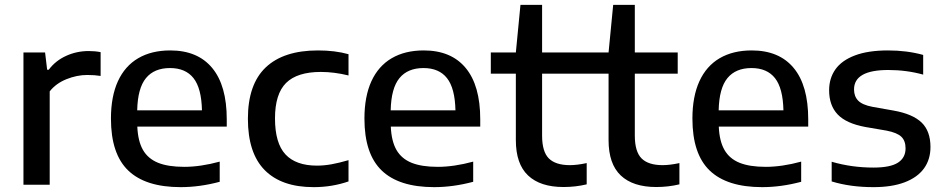

<svg xmlns="http://www.w3.org/2000/svg" viewBox="-20 -760 3884 790"><path d="M76.5 -544H165.5L174 -473H180.5Q208 -510 251.8 -530Q295.5 -550 345 -550Q371 -550 394 -545.5V-447.5Q370.5 -451.5 339 -451.5Q296.5 -451.5 253.5 -434.2Q210.5 -417 184.5 -384V0H76.5Z M913 -239H545Q547.5 -179.5 568.2 -143.2Q589 -107 630.5 -90.2Q672 -73.5 738 -73.5Q805 -73.5 884 -95V-12Q801.5 10 723.5 10Q579 10 507.8 -58.2Q436.5 -126.5 436.5 -272Q436.5 -363 465.2 -425.8Q494 -488.5 548.8 -520.5Q603.5 -552.5 680.5 -552.5Q793.5 -552.5 853.2 -480.2Q913 -408 913 -269ZM544.5 -306H811Q809 -397 776.2 -438.5Q743.5 -480 679.5 -480Q614.5 -480 580.5 -438.5Q546.5 -397 544.5 -306Z M1000 -271.5Q1000 -413 1073.5 -482.8Q1147 -552.5 1288.5 -552.5Q1358.5 -552.5 1414 -537V-449.5Q1355 -464 1300 -464Q1203 -464 1157.2 -418.8Q1111.5 -373.5 1111.5 -273Q1111.5 -171 1154.5 -124.8Q1197.5 -78.5 1284.5 -78.5Q1313 -78.5 1343.8 -84Q1374.5 -89.5 1414 -101V-13.5Q1346 10 1270.5 10Q1138.5 10 1069.2 -60Q1000 -130 1000 -271.5Z M1956 -239H1588Q1590.5 -179.5 1611.2 -143.2Q1632 -107 1673.5 -90.2Q1715 -73.5 1781 -73.5Q1848 -73.5 1927 -95V-12Q1844.5 10 1766.5 10Q1622 10 1550.8 -58.2Q1479.5 -126.5 1479.5 -272Q1479.5 -363 1508.2 -425.8Q1537 -488.5 1591.8 -520.5Q1646.5 -552.5 1723.5 -552.5Q1836.5 -552.5 1896.2 -480.2Q1956 -408 1956 -269ZM1587.5 -306H1854Q1852 -397 1819.2 -438.5Q1786.5 -480 1722.5 -480Q1657.5 -480 1623.5 -438.5Q1589.5 -397 1587.5 -306Z M2394 -89V-1.5Q2348.5 9.5 2298.5 9.5Q2203 9.5 2152.8 -38Q2102.5 -85.5 2102.5 -183.5V-457H1999.5V-544H2102.5L2121.5 -740H2210.5V-544H2387V-457H2210.5V-202Q2210.5 -136 2238.2 -108.2Q2266 -80.5 2325 -80.5Q2354.5 -80.5 2394 -89Z M2775.5 -89V-1.5Q2730 9.5 2680 9.5Q2584.5 9.5 2534.2 -38Q2484 -85.5 2484 -183.5V-457H2381V-544H2484L2503 -740H2592V-544H2768.5V-457H2592V-202Q2592 -136 2619.8 -108.2Q2647.5 -80.5 2706.5 -80.5Q2736 -80.5 2775.5 -89Z M3305.5 -239H2937.5Q2940 -179.5 2960.8 -143.2Q2981.5 -107 3023 -90.2Q3064.5 -73.5 3130.5 -73.5Q3197.5 -73.5 3276.5 -95V-12Q3194 10 3116 10Q2971.5 10 2900.2 -58.2Q2829 -126.5 2829 -272Q2829 -363 2857.8 -425.8Q2886.5 -488.5 2941.2 -520.5Q2996 -552.5 3073 -552.5Q3186 -552.5 3245.8 -480.2Q3305.5 -408 3305.5 -269ZM2937 -306H3203.5Q3201.5 -397 3168.8 -438.5Q3136 -480 3072 -480Q3007 -480 2973 -438.5Q2939 -397 2937 -306Z M3402 -13.5V-94.5Q3484 -70.5 3574 -70.5Q3643.5 -70.5 3674.8 -90.8Q3706 -111 3706 -149.5Q3706 -180.5 3688.8 -197.2Q3671.5 -214 3628 -222.5L3540.5 -237.5Q3462 -252 3426.8 -289Q3391.5 -326 3391.5 -388.5Q3391.5 -438 3417.5 -474.8Q3443.5 -511.5 3497.8 -532Q3552 -552.5 3633.5 -552.5Q3712 -552.5 3778.5 -534V-453Q3710 -472 3635 -472Q3494 -472 3494 -392Q3494 -363.5 3511 -346Q3528 -328.5 3569.5 -320.5L3657 -305Q3735.5 -291 3772 -255.8Q3808.5 -220.5 3808.5 -155Q3808.5 -104 3781.8 -67Q3755 -30 3702.5 -10Q3650 10 3574 10Q3478.5 10 3402 -13.5Z"/></svg>

Font: Encode Sans Semi Expanded Medium
Style: Regular
Weight: 500
Width: 6
Designer: Multiple Designers
Foundry: Impallari Type
Version: Version 2.000